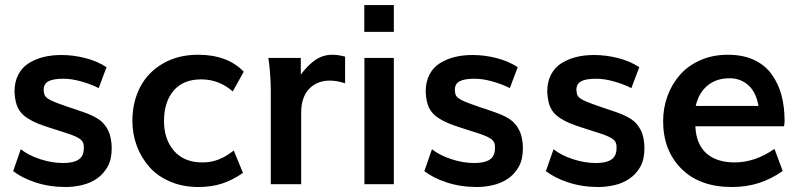

<svg xmlns="http://www.w3.org/2000/svg" viewBox="-20 -731 3181 762"><path d="M241.2 11.2Q175.8 11.2 120.1 -7.3Q92.3 -16.6 70.6 -27.8Q48.8 -39.1 32.2 -51.8L62.5 -138.7Q93.3 -114.3 140.1 -99.1Q186 -84 230.5 -84Q271.5 -84 292 -97.7Q312.5 -111.3 312.5 -142.1V-150.9Q312.5 -166.5 300.3 -177.2Q293.9 -182.6 280 -189.2Q266.1 -195.8 244.1 -202.6L172.9 -225.6Q159.2 -230 148.2 -233.9Q137.2 -237.8 127.4 -241.9Q117.7 -246.1 108.6 -250.7Q99.6 -255.4 90.3 -261.2Q63.5 -277.8 51.3 -302.5Q39.1 -327.1 37.6 -367.7Q37.6 -405.8 52.5 -434.6Q67.4 -463.4 93.8 -480Q146 -512.7 223.1 -512.7Q271.5 -512.7 318.8 -500.5Q366.2 -488.3 402.8 -464.4L371.6 -381.3Q342.3 -396.5 302.7 -407.7Q264.6 -418.5 231.9 -418.5Q190.4 -418.5 171.9 -408.2Q153.3 -397.9 153.3 -374.5Q153.8 -362.8 156.5 -355.2Q159.2 -347.7 168 -341.1Q176.8 -334.5 194.6 -327.1Q212.4 -319.8 243.2 -309.1L308.1 -287.1Q346.7 -273.9 370.6 -258.3Q394.5 -242.7 408.9 -214.1Q423.3 -185.5 423.3 -141.6Q423.3 -98.1 406.7 -68.8Q390.1 -39.6 363.8 -21.7Q337.4 -3.9 304.9 3.7Q272.5 11.2 241.2 11.2Z M767.1 11.2Q705.6 11.2 655.3 -10.3Q605 -31.7 572.8 -68.4Q540.5 -105 522.9 -152.1Q505.4 -199.2 505.4 -251Q505.4 -324.7 535.6 -384.3Q566.9 -444.3 626 -478.5Q686 -513.7 765.6 -513.7Q883.3 -513.7 947.3 -446.3L903.8 -368.2Q849.1 -416 778.3 -416Q707 -416 668.9 -371.1Q630.9 -326.2 630.9 -250.5Q630.9 -177.2 671.4 -131.3Q711.9 -86.4 782.2 -86.4Q807.6 -86.4 827.6 -91.6Q847.7 -96.7 863.3 -105Q870.6 -108.9 874.8 -111.1Q878.9 -113.3 885.3 -117.7L893.6 -123.5Q895 -124 897.2 -125.7Q899.4 -127.4 901.6 -129.2Q903.8 -130.9 905.8 -132.3Q907.7 -133.8 907.7 -133.8L944.3 -44.9Q902.3 -15.6 860.4 -2.2Q818.4 11.2 767.1 11.2Z M1054.7 0V-374Q1054.7 -388.7 1054 -404.1Q1053.2 -419.4 1052.2 -435.1Q1051.3 -450.7 1049.8 -463.1Q1048.3 -475.6 1047.4 -483.9L1044.9 -501H1173.8V-435.1Q1203.6 -474.6 1233.2 -494.1Q1262.7 -513.7 1299.8 -513.7Q1321.8 -513.7 1349.6 -506.3V-400.4Q1317.4 -411.1 1289.1 -411.1Q1238.3 -411.1 1207 -378.4Q1175.3 -345.2 1175.3 -283.7V0Z M1425.8 -604.5V-710.9H1543V-604.5ZM1426.3 0V-501H1543V0Z M1873 11.2Q1807.6 11.2 1752 -7.3Q1724.1 -16.6 1702.4 -27.8Q1680.7 -39.1 1664.1 -51.8L1694.3 -138.7Q1725.1 -114.3 1772 -99.1Q1817.9 -84 1862.3 -84Q1903.3 -84 1923.8 -97.7Q1944.3 -111.3 1944.3 -142.1V-150.9Q1944.3 -166.5 1932.1 -177.2Q1925.8 -182.6 1911.9 -189.2Q1897.9 -195.8 1876 -202.6L1804.7 -225.6Q1791 -230 1780 -233.9Q1769 -237.8 1759.3 -241.9Q1749.5 -246.1 1740.5 -250.7Q1731.4 -255.4 1722.2 -261.2Q1695.3 -277.8 1683.1 -302.5Q1670.9 -327.1 1669.4 -367.7Q1669.4 -405.8 1684.3 -434.6Q1699.2 -463.4 1725.6 -480Q1777.8 -512.7 1855 -512.7Q1903.3 -512.7 1950.7 -500.5Q1998 -488.3 2034.7 -464.4L2003.4 -381.3Q1974.1 -396.5 1934.6 -407.7Q1896.5 -418.5 1863.8 -418.5Q1822.3 -418.5 1803.7 -408.2Q1785.2 -397.9 1785.2 -374.5Q1785.6 -362.8 1788.3 -355.2Q1791 -347.7 1799.8 -341.1Q1808.6 -334.5 1826.4 -327.1Q1844.2 -319.8 1875 -309.1L1939.9 -287.1Q1978.5 -273.9 2002.4 -258.3Q2026.4 -242.7 2040.8 -214.1Q2055.2 -185.5 2055.2 -141.6Q2055.2 -98.1 2038.6 -68.8Q2022 -39.6 1995.6 -21.7Q1969.2 -3.9 1936.8 3.7Q1904.3 11.2 1873 11.2Z M2355.5 11.2Q2290 11.2 2234.4 -7.3Q2206.5 -16.6 2184.8 -27.8Q2163.1 -39.1 2146.5 -51.8L2176.8 -138.7Q2207.5 -114.3 2254.4 -99.1Q2300.3 -84 2344.7 -84Q2385.7 -84 2406.2 -97.7Q2426.8 -111.3 2426.8 -142.1V-150.9Q2426.8 -166.5 2414.6 -177.2Q2408.2 -182.6 2394.3 -189.2Q2380.4 -195.8 2358.4 -202.6L2287.1 -225.6Q2273.4 -230 2262.5 -233.9Q2251.5 -237.8 2241.7 -241.9Q2231.9 -246.1 2222.9 -250.7Q2213.9 -255.4 2204.6 -261.2Q2177.7 -277.8 2165.5 -302.5Q2153.3 -327.1 2151.9 -367.7Q2151.9 -405.8 2166.7 -434.6Q2181.6 -463.4 2208 -480Q2260.3 -512.7 2337.4 -512.7Q2385.7 -512.7 2433.1 -500.5Q2480.5 -488.3 2517.1 -464.4L2485.8 -381.3Q2456.5 -396.5 2417 -407.7Q2378.9 -418.5 2346.2 -418.5Q2304.7 -418.5 2286.1 -408.2Q2267.6 -397.9 2267.6 -374.5Q2268.1 -362.8 2270.8 -355.2Q2273.4 -347.7 2282.2 -341.1Q2291 -334.5 2308.8 -327.1Q2326.7 -319.8 2357.4 -309.1L2422.4 -287.1Q2460.9 -273.9 2484.9 -258.3Q2508.8 -242.7 2523.2 -214.1Q2537.6 -185.5 2537.6 -141.6Q2537.6 -98.1 2521 -68.8Q2504.4 -39.6 2478 -21.7Q2451.7 -3.9 2419.2 3.7Q2386.7 11.2 2355.5 11.2Z M2990.2 -310.5Q2981.4 -363.8 2950.7 -392.1Q2919.9 -420.4 2875.5 -420.4Q2822.8 -420.4 2787.8 -391.4Q2752.9 -362.3 2741.2 -310.5ZM2884.3 11.2Q2757.3 11.2 2684.6 -61Q2611.8 -133.8 2611.8 -250Q2611.8 -303.2 2629.2 -350.3Q2646.5 -397.5 2678.7 -434.1Q2710.9 -470.7 2759.8 -492.2Q2808.6 -513.7 2868.7 -513.7Q2928.7 -513.7 2972.7 -493.2Q3016.6 -472.7 3043 -435.5Q3069.3 -398.9 3081.5 -353.3Q3093.8 -307.6 3093.8 -251.5Q3093.8 -238.3 3091.3 -230H2739.7Q2741.2 -193.4 2752.7 -166.3Q2764.2 -139.2 2784.4 -121.6Q2804.7 -104 2832.8 -95.2Q2860.8 -86.4 2895.5 -86.4Q2976.6 -86.4 3053.7 -140.1L3086.4 -52.2Q3063 -36.1 3039.3 -24.2Q3015.6 -12.2 2991 -4.4Q2966.3 3.4 2939.9 7.3Q2913.6 11.2 2884.3 11.2Z"/></svg>

Font: Ride
Style: Bold
Weight: 700
Version: Version 3.000